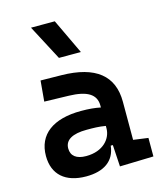

<svg xmlns="http://www.w3.org/2000/svg" viewBox="-119 -882 823 978"><g transform="rotate(-15 293.0 -392.5)"><path d="M392.6 4.9 570.3 0V-97.7L492.2 -108.4V-309.6C492.2 -446.3 405.3 -518.6 224.6 -521L115.2 -522.5L105.5 -413.6L234.4 -410.2C328.6 -407.7 376.5 -380.9 376.5 -320.3V-310.1C346.7 -316.4 314.5 -319.3 273.9 -319.3C126 -319.3 42 -256.8 42 -143.6C42 -45.4 105 9.8 214.4 9.8C307.1 9.8 366.2 -29.8 374.5 -109.4H385.7ZM235.4 -609.4H351.1L263.2 -794.9H137.7ZM376.5 -212.9V-200.2C376.5 -146.5 331.1 -90.3 240.7 -90.3C189.5 -90.3 161.6 -111.8 161.6 -151.4C161.6 -196.3 201.7 -219.2 276.9 -219.2C311 -219.2 341.3 -219.2 376.5 -212.9Z"/></g></svg>

Font: Cascadia Code PL SemiBold
Style: Regular
Weight: 600
Monospace: yes
Designer: Aaron Bell
Foundry: Saja Typeworks
Version: Version 2404.023